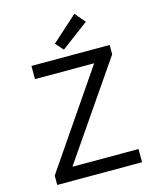

<svg xmlns="http://www.w3.org/2000/svg" viewBox="-144 -1111 987 1209"><g transform="rotate(-15 350.0 -506.5)"><path d="M292 -863 337 -812 516 -946 459 -1013ZM76 -61V0H629V-86H198L623 -705V-766H113V-680H499Z"/></g></svg>

Font: Kawkab Mono Light
Style: Bold
Weight: 400
Monospace: yes
Designer: Abdullah Arif
Foundry: Abdullah Arif
Version: Version 1.000;PS 000.500;hotconv 1.0.88;makeotf.lib2.5.64775